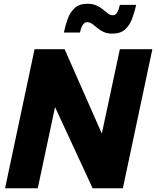

<svg xmlns="http://www.w3.org/2000/svg" viewBox="-20 -1002 831 1022"><path d="M578 -823Q551 -823 531.5 -832Q512 -841 497.5 -853.5Q483 -866 470.5 -875Q458 -884 444 -884Q417 -884 406 -829H320Q328 -868 341 -903Q354 -938 378.5 -960Q403 -982 446 -982Q473 -982 493 -973Q513 -964 527.5 -952Q542 -940 554.5 -930.5Q567 -921 580 -921Q595 -921 603.5 -935Q612 -949 618 -976H705Q696 -937 683 -902Q670 -867 645.5 -845Q621 -823 578 -823ZM7 0 164 -740H324L522 -291L618 -740H791L634 0H473L273 -432L181 0Z"/></svg>

Font: Be Vietnam Pro ExtraBold
Style: Italic
Weight: 800
Italic angle: -12°
Designer: Lam Bao, Tony Le, Vietanh Nguyen
Foundry: Yellow Type Foundry
Version: Version 1.002; ttfautohint (v1.8.3)